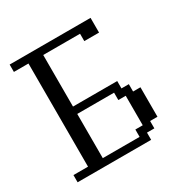

<svg xmlns="http://www.w3.org/2000/svg" viewBox="-104 -470 524 551"><g transform="rotate(-30 158.5 -195.0)"><path d="M219.2 -23.9V-48.3H243.7V-146H219.2V-170.4H97.2V-23.9ZM0 0V-23.9H48.3V-365.7H0V-390.1H268.1V-341.3H219.2V-365.7H97.2V-194.8H243.7V-170.4H268.1V-146H292.5V-48.3H268.1V-23.9H243.7V0Z"/></g></svg>

Font: FS Mondwest Regular
Style: Regular
Weight: 400
Designer: NZWStudios2024
Foundry: https://fontstruct.com
Version: Version 1.0